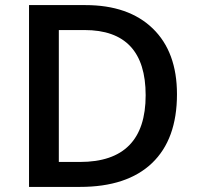

<svg xmlns="http://www.w3.org/2000/svg" viewBox="-20 -734 774 754"><path d="M315 -714H94V0H294Q479 0 577 -93.5Q675 -187 675 -364Q675 -530 580 -622Q485 -714 315 -714ZM294 -98H211V-616H312Q552 -616 552 -360Q552 -98 294 -98Z"/></svg>

Font: OpenSansMMV
Style: Semibold
Weight: 600
Designer: Steve Matteson
Foundry: Ascender Corporation
Version: Version 6.000